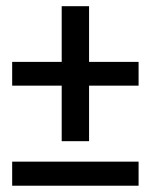

<svg xmlns="http://www.w3.org/2000/svg" viewBox="-20 -607 489 623"><path d="M269 -148.9H180.2V-329.1H19.5V-406.2H180.2V-586.9H269V-406.2H429.7V-329.1H269ZM429.7 -4.4H19.5V-82.5H429.7Z"/></svg>

Font: Munson
Style: Bold
Weight: 700
Designer: Paul James MIller
Foundry: High-Logic / Made with FontCreator
Version: Version 2.10;May 5, 2019;FontCreator 11.5.0.2430 64-bit